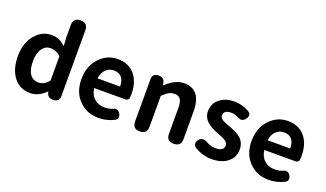

<svg xmlns="http://www.w3.org/2000/svg" viewBox="-76 -1302 3094 1821"><g transform="rotate(20 1471.0 -392.0)"><path d="M276 14Q171 14 109 -64.5Q47 -143 47 -279Q47 -411 119 -495Q187 -574 282 -574Q326 -574 362 -557Q391 -544 424 -513L418 -601V-725Q418 -798 492 -798Q565 -798 565 -725V-399V-59Q565 -30 548 -15Q531 0 501 0Q447 0 436 -50L434 -58H431Q357 14 276 14ZM314 -107Q374 -107 418 -165V-288V-411Q372 -453 314 -453Q264 -453 232 -409Q198 -362 198 -281Q198 -195 228 -151Q258 -107 314 -107Z M966 14Q846 14 769 -64Q688 -144 688 -279Q688 -410 768 -495Q844 -574 949 -574Q1061 -574 1124 -498Q1183 -426 1183 -306Q1183 -288 1181 -264Q1179 -254 1169 -246.5Q1159 -239 1146 -239H1003H831Q840 -171 882 -135Q922 -99 986 -99Q1027 -99 1064 -114Q1112 -139 1138 -91Q1161 -47 1122 -24Q1046 14 966 14ZM829 -336H943H1057Q1057 -395 1031 -427Q1004 -460 951 -460Q905 -460 872 -429Q837 -395 829 -336Z M1377 0Q1304 0 1304 -73V-280V-500Q1304 -560 1367 -560Q1424 -560 1431 -506L1434 -486H1438Q1528 -574 1620 -574Q1793 -574 1793 -349V-73Q1793 0 1720 0Q1646 0 1646 -73V-331Q1646 -395 1627.5 -421.5Q1609 -448 1567 -448Q1535 -448 1507 -432Q1485 -419 1450 -385V-73Q1450 0 1377 0Z M2105 14Q2019 14 1936 -34Q1892 -65 1924 -109Q1941 -132 1964.5 -135Q1988 -138 2012 -122Q2061 -96 2109 -96Q2190 -96 2190 -155Q2190 -181 2158 -201Q2139 -214 2086 -234Q2077 -237 2073 -239Q2005 -265 1970 -296Q1920 -339 1920 -402Q1920 -478 1977 -526Q2034 -574 2128 -574Q2206 -574 2277 -533Q2320 -505 2286 -460Q2254 -415 2204 -446Q2165 -464 2132 -464Q2096 -464 2076 -449Q2058 -435 2058 -410Q2058 -385 2086 -368Q2104 -357 2153 -339Q2166 -334 2172 -332Q2245 -304 2278 -276Q2328 -233 2328 -163Q2328 -86 2271 -38Q2211 14 2105 14Z M2683 14Q2563 14 2486 -64Q2405 -144 2405 -279Q2405 -410 2485 -495Q2561 -574 2666 -574Q2778 -574 2841 -498Q2900 -426 2900 -306Q2900 -288 2898 -264Q2896 -254 2886 -246.5Q2876 -239 2863 -239H2720H2548Q2557 -171 2599 -135Q2639 -99 2703 -99Q2744 -99 2781 -114Q2829 -139 2855 -91Q2878 -47 2839 -24Q2763 14 2683 14ZM2546 -336H2660H2774Q2774 -395 2748 -427Q2721 -460 2668 -460Q2622 -460 2589 -429Q2554 -395 2546 -336Z"/></g></svg>

Font: GenSenRounded JP B
Style: Regular
Weight: 700
Version: Version 1.501;PS 1;hotconv 16.6.51;makeotf.lib2.5.65220